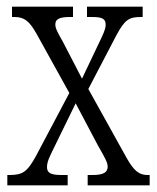

<svg xmlns="http://www.w3.org/2000/svg" viewBox="-20 -556 472 576"><path d="M2 0H183V-31H164C131 -31 121 -38 121 -55C121 -72 130 -88 143 -115L207 -246L273 -121C294 -84 303 -69 303 -56C303 -40 292 -31 258 -31H243V0H429V-31H423C399 -31 383 -41 360 -82L245 -289L328 -448C355 -499 368 -505 404 -505H408V-536H241V-505H256C286 -505 297 -500 297 -482C297 -468 288 -450 275 -423L226 -320L169 -430C155 -455 146 -470 146 -482C146 -495 152 -505 189 -505H199V-536H16V-505H23C53 -505 68 -493 90 -454L188 -277L89 -90C62 -40 48 -31 8 -31H2Z"/></svg>

Font: Noto Serif Thai ExtraCondensed Light
Style: Regular
Weight: 300
Width: 2
Designer: Monotype Design Team
Foundry: Monotype Imaging Inc.
Version: Version 2.002